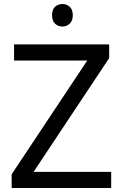

<svg xmlns="http://www.w3.org/2000/svg" viewBox="-20 -935 612 955"><path d="M533 0H38V-68L414 -634H50V-714H523V-646L147 -80H533ZM291 -915Q311 -915 326.5 -901.5Q342 -888 342 -859Q342 -831 326.5 -817Q311 -803 291 -803Q269 -803 254 -817Q239 -831 239 -859Q239 -888 254 -901.5Q269 -915 291 -915Z"/></svg>

Font: Noto Sans Khmer UI
Style: Regular
Weight: 400
Designer: Danh Hong and the Monotype Design Team
Foundry: Monotype Imaging Inc.
Version: Version 2.002